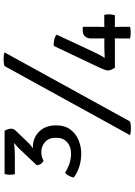

<svg xmlns="http://www.w3.org/2000/svg" viewBox="136 -864 734 1046"><g transform="rotate(-90 503.0 -341.0)"><path d="M275.5 -403Q275.5 -443 252 -463Q228.5 -483 198 -483Q186 -483 173.2 -480Q160.5 -477 150 -470.5Q141.5 -474.5 134.2 -484.2Q127 -494 125.5 -507.5L211 -598Q217 -604.5 226.8 -613.8Q236.5 -623 245.5 -629L243.5 -631.5Q231.5 -629 208.5 -628Q185.5 -627 166 -627H77Q74 -641 74 -654Q74 -660.5 75 -668.5Q76 -676.5 78.5 -683H314Q318.5 -675 321.8 -665Q325 -655 325 -647.5Q325 -633.5 314 -622.5L249 -554.5Q237 -542 218.5 -529Q222 -529 225 -529Q273.5 -529 308.2 -495.5Q343 -462 343 -402Q343 -354.5 320 -324.2Q297 -294 262 -279.8Q227 -265.5 190.5 -265.5Q148.5 -265.5 114.8 -277.2Q81 -289 59 -306Q61.5 -321 69 -333.8Q76.5 -346.5 84.5 -354Q106.5 -339.5 133 -330.2Q159.5 -321 190 -321Q227 -321 251.2 -342Q275.5 -363 275.5 -403ZM666 -683Q678.5 -688.5 703.8 -688.5Q729 -688.5 740.5 -683L364.5 0Q352 5.5 326.8 5.2Q301.5 5 290 0ZM657 -82Q651.5 -90 646.8 -100.8Q642 -111.5 642 -120.5Q642 -127.5 647.2 -141Q652.5 -154.5 657 -164.5L775.5 -414.5Q790 -417 809 -412.8Q828 -408.5 837 -399L747.5 -207Q739.5 -190 730.2 -171.5Q721 -153 711.5 -139.5L712.5 -137.5Q729 -138.5 744 -139Q759 -139.5 770 -139.5H817Q817 -145 816.8 -156.2Q816.5 -167.5 816.5 -172.5V-211.5Q816.5 -232.5 827.8 -244.8Q839 -257 856 -257H878.5L880 -255V-175Q880 -168 879.5 -157Q879 -146 879 -139.5H879.5Q886 -139.5 894.8 -139.8Q903.5 -140 909.5 -140H945Q946.5 -134.5 947.2 -127Q948 -119.5 948 -113.5Q948 -107 946.5 -97.2Q945 -87.5 943 -82H909.5Q903.5 -82 894.8 -82.2Q886 -82.5 879 -82.5Q879 -77 879.5 -68.8Q880 -60.5 880 -55.5V0Q874 2.5 865.5 3.2Q857 4 849 4Q840.5 4 831.8 3.2Q823 2.5 816.5 0V-55.5Q816.5 -60.5 816.8 -68.8Q817 -77 817 -82.5Q811 -82.5 801.5 -82.2Q792 -82 785 -82Z"/></g></svg>

Font: Signika SC Light
Style: Regular
Weight: 300
Designer: Anna Giedryś
Foundry: Anna Giedryś
Version: Version 2.000; ttfautohint (v1.8.3) -l 8 -r 50 -G 200 -x 9 -